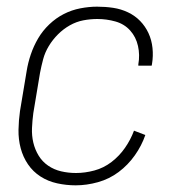

<svg xmlns="http://www.w3.org/2000/svg" viewBox="-20 -548 540 576"><path d="M207 8Q179 8 151.5 2Q124 -4 101.5 -18.5Q79 -33 64 -55Q49 -77 42 -103.5Q35 -130 35.5 -158.5Q36 -187 40 -215L60 -335Q64 -360 72.5 -385Q81 -410 94.5 -433Q108 -456 128 -475Q148 -494 171.5 -506Q195 -518 221 -523Q247 -528 271 -528Q296 -528 319.5 -524.5Q343 -521 364 -511Q385 -501 400.5 -485Q416 -469 425.5 -448.5Q435 -428 437.5 -404Q440 -380 436 -356L435 -351H395V-355Q400 -383 394 -410Q388 -437 370.5 -456.5Q353 -476 326.5 -483.5Q300 -491 272 -491Q251 -491 230 -487Q209 -483 189.5 -472Q170 -461 154 -445Q138 -429 126.5 -410Q115 -391 109.5 -370.5Q104 -350 100 -329L80 -209Q77 -187 76 -164Q75 -141 80 -120Q85 -99 96 -81Q107 -63 124.5 -51Q142 -39 163.5 -34Q185 -29 208 -29Q235 -29 263 -36.5Q291 -44 314.5 -62Q338 -80 355 -104.5Q372 -129 382 -156L416 -143Q405 -111 384.5 -82Q364 -53 336 -32Q308 -11 274 -1.5Q240 8 207 8Z"/></svg>

Font: Iosevka Curly Extralight
Style: Italic
Weight: 200
Italic angle: -9°
Monospace: yes
Designer: Belleve Invis
Foundry: Belleve Invis
Version: Version 22.1.2; ttfautohint (v1.8.4)